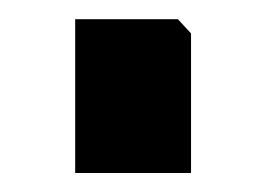

<svg xmlns="http://www.w3.org/2000/svg" viewBox="-20 -419 277 200"><path d="M58.3 -238.8V-399H165.3L179 -384.2V-238.8Z"/></svg>

Font: Kreon Light
Style: Regular
Weight: 300
Designer: Julia Petretta
Foundry: Julia Petretta and Eli Heuer
Version: Version 2.002